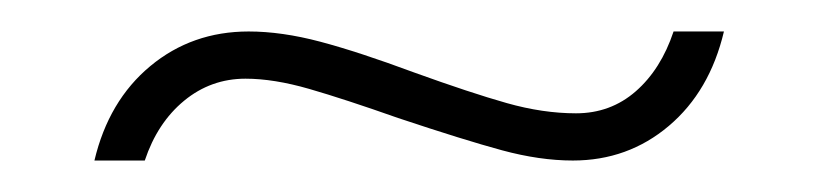

<svg xmlns="http://www.w3.org/2000/svg" viewBox="-20 -349 520 122"><path d="M138 -329Q159 -329 183.5 -322.5Q208 -316 243 -303Q279 -290 302 -283.5Q325 -277 346 -277Q368 -277 384 -291Q400 -305 408 -329H440Q431 -291 405 -269Q379 -247 344 -247Q323 -247 299 -253.5Q275 -260 233 -274Q199 -286 176.5 -292.5Q154 -299 136 -299Q114 -299 97 -285Q80 -271 72 -247H40Q49 -285 75.5 -307Q102 -329 138 -329Z"/></svg>

Font: Thasadith
Style: Regular
Weight: 400
Designer: Cadson Demak Co.,Ltd.
Foundry: Cadson Demak Co.,Ltd.
Version: Version 1.000; ttfautohint (v1.6)